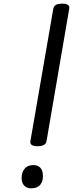

<svg xmlns="http://www.w3.org/2000/svg" viewBox="-20 -1014 420 1048"><path d="M185 -216Q141 -216 146 -244L271 -967Q274 -981 285.5 -987.5Q297 -994 319 -994Q363 -994 358 -967L234 -244Q232 -230 219.5 -223Q207 -216 185 -216ZM150 14Q127 14 112.5 -0.5Q98 -15 98 -43Q98 -72 114 -92.5Q130 -113 163 -113Q186 -113 200 -98.5Q214 -84 214 -56Q216 -26 200 -6Q184 14 150 14Z"/></svg>

Font: Playwrite DE VA
Style: Regular
Weight: 400
Designer: Veronika Burian, José Scaglione
Foundry: TypeTogether
Version: Version 1.002